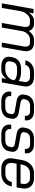

<svg xmlns="http://www.w3.org/2000/svg" viewBox="1214 -1762 555 3024"><g transform="rotate(90 1492.0 -249.5)"><path d="M786 -383Q786 -365 783 -347L722 0H650L712 -349Q714 -358 714 -374Q714 -406 698.5 -424.5Q683 -443 655 -443H598Q557 -443 522.5 -412.5Q488 -382 472 -332L413 0H341L401 -343Q404 -358 404 -372Q404 -405 389.5 -424Q375 -443 350 -443H293Q252 -443 215 -407Q178 -371 159 -313L104 0H32L120 -499H190L177 -427Q202 -463 235 -485Q268 -507 297 -507H356Q398 -507 427 -485Q456 -463 467 -425Q494 -463 528.5 -485Q563 -507 596 -507H657Q717 -507 751.5 -473.5Q786 -440 786 -383Z M873 -108Q873 -116 875 -132L881 -165Q893 -231 939.5 -267Q986 -303 1058 -303H1122Q1155 -303 1194.5 -292.5Q1234 -282 1255 -266L1269 -349Q1271 -363 1271 -369Q1271 -404 1249.5 -424Q1228 -444 1191 -444H1111Q1068 -444 1038.5 -424Q1009 -404 1003 -371H931Q942 -432 991.5 -469.5Q1041 -507 1111 -507H1191Q1261 -507 1301.5 -473Q1342 -439 1342 -380Q1342 -366 1339 -349L1278 0H1210L1222 -70Q1192 -33 1156 -12.5Q1120 8 1081 8H1021Q955 8 914 -23.5Q873 -55 873 -108ZM1083 -55Q1130 -55 1172.5 -84Q1215 -113 1236 -161L1243 -198Q1226 -217 1192.5 -228.5Q1159 -240 1122 -240H1058Q1015 -240 987.5 -220Q960 -200 953 -164L947 -132Q945 -120 945 -116Q945 -88 965.5 -71.5Q986 -55 1021 -55Z M1421 -117Q1421 -132 1424 -148H1494Q1492 -134 1492 -128Q1492 -94 1514 -74Q1536 -54 1575 -54H1662Q1707 -54 1735.5 -70.5Q1764 -87 1770 -117L1777 -151Q1778 -154 1778 -159Q1778 -176 1765.5 -188Q1753 -200 1732 -204L1564 -234Q1519 -242 1493 -267.5Q1467 -293 1467 -328Q1467 -333 1469 -345L1475 -378Q1486 -439 1531 -473Q1576 -507 1646 -507H1732Q1799 -507 1837.5 -475Q1876 -443 1876 -389Q1876 -372 1874 -363H1804Q1805 -368 1805 -379Q1805 -409 1785.5 -427Q1766 -445 1732 -445H1646Q1606 -445 1580 -427Q1554 -409 1547 -378L1541 -349Q1537 -330 1551 -315.5Q1565 -301 1591 -296L1758 -266Q1801 -258 1826 -233Q1851 -208 1851 -173Q1851 -167 1849 -155L1842 -115Q1831 -57 1784 -24.5Q1737 8 1662 8H1575Q1503 8 1462 -26Q1421 -60 1421 -117Z M1941 -117Q1941 -132 1944 -148H2014Q2012 -134 2012 -128Q2012 -94 2034 -74Q2056 -54 2095 -54H2182Q2227 -54 2255.5 -70.5Q2284 -87 2290 -117L2297 -151Q2298 -154 2298 -159Q2298 -176 2285.5 -188Q2273 -200 2252 -204L2084 -234Q2039 -242 2013 -267.5Q1987 -293 1987 -328Q1987 -333 1989 -345L1995 -378Q2006 -439 2051 -473Q2096 -507 2166 -507H2252Q2319 -507 2357.5 -475Q2396 -443 2396 -389Q2396 -372 2394 -363H2324Q2325 -368 2325 -379Q2325 -409 2305.5 -427Q2286 -445 2252 -445H2166Q2126 -445 2100 -427Q2074 -409 2067 -378L2061 -349Q2057 -330 2071 -315.5Q2085 -301 2111 -296L2278 -266Q2321 -258 2346 -233Q2371 -208 2371 -173Q2371 -167 2369 -155L2362 -115Q2351 -57 2304 -24.5Q2257 8 2182 8H2095Q2023 8 1982 -26Q1941 -60 1941 -117Z M2472 -137Q2472 -155 2475 -173L2500 -316Q2516 -406 2571 -456.5Q2626 -507 2708 -507H2790Q2861 -507 2905 -466Q2949 -425 2949 -357Q2949 -339 2946 -321L2931 -233H2557L2547 -173Q2545 -164 2545 -147Q2545 -105 2570 -80.5Q2595 -56 2639 -56H2715Q2768 -56 2802.5 -83Q2837 -110 2845 -157H2915Q2902 -79 2849 -35.5Q2796 8 2715 8H2639Q2561 8 2516.5 -31.5Q2472 -71 2472 -137ZM2869 -295 2874 -321Q2877 -336 2877 -351Q2877 -392 2853.5 -417.5Q2830 -443 2790 -443H2708Q2655 -443 2619 -409.5Q2583 -376 2572 -316L2568 -295Z"/></g></svg>

Font: Bai Jamjuree
Style: Italic
Weight: 400
Italic angle: -10°
Version: Version 1.000; ttfautohint (v1.6)